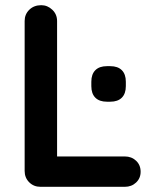

<svg xmlns="http://www.w3.org/2000/svg" viewBox="-20 -720 582 740"><path d="M178 -117H461Q487 -117 504.5 -100.5Q522 -84 522 -58Q522 -33 504.5 -16.5Q487 0 461 0H136Q110 0 92.5 -17.5Q75 -35 75 -61V-639Q75 -665 93 -682.5Q111 -700 139 -700Q163 -700 181.5 -682.5Q200 -665 200 -639V-100ZM405 -328H392Q363 -328 347.5 -343.5Q332 -359 332 -388V-405Q332 -434 347.5 -449.5Q363 -465 392 -465H405Q434 -465 449.5 -449.5Q465 -434 465 -405V-388Q465 -359 449.5 -343.5Q434 -328 405 -328Z"/></svg>

Font: Quicksand Variable Light
Style: Regular
Weight: 300
Designer: Andrew Paglinawan
Foundry: Andrew Paglinawan
Version: Version 3.004